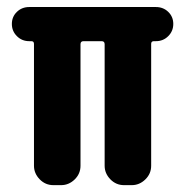

<svg xmlns="http://www.w3.org/2000/svg" viewBox="-20 -540 540 560"><path d="M434.6 -519.5Q456.1 -519.5 470.7 -505.4Q485.4 -491.2 485.4 -470.2Q485.4 -449.2 470.7 -434.6Q456.1 -419.9 434.6 -419.9H428.7Q420.9 -419.9 420.9 -412.1V-56.6Q420.9 -33.2 403.8 -16.6Q386.7 0 364.3 0H341.8Q318.4 0 301.8 -17.1Q285.2 -34.2 285.2 -56.6V-411.1Q285.2 -419.9 276.4 -419.9H223.6Q214.8 -419.9 214.8 -411.1V-56.6Q214.8 -33.2 197.8 -16.6Q180.7 0 158.2 0H135.7Q112.3 0 95.7 -17.1Q79.1 -34.2 79.1 -56.6V-412.1Q79.1 -419.9 71.3 -419.9H65.4Q43.9 -419.9 29.3 -434.6Q14.6 -449.2 14.6 -470.2Q14.6 -491.2 29.3 -505.4Q43.9 -519.5 65.4 -519.5Z"/></svg>

Font: Rounded Mgen+ 1mn bold
Style: Bold
Weight: 700
Designer: [Source Han Sans]
Ryoko NISHIZUKA  (kana & ideographs); Paul D. Hunt (Latin, Greek & Cyrillic); Wenlong ZHANG  (bopomofo
Version: Version 1.059.20150602